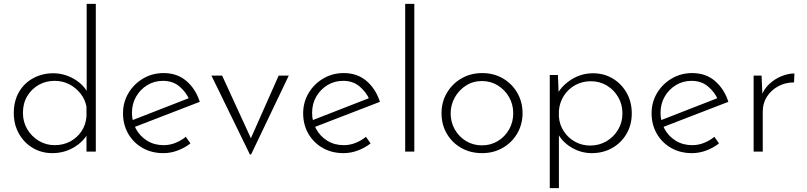

<svg xmlns="http://www.w3.org/2000/svg" viewBox="-20 -780 4151 988"><path d="M249 8Q194 8 149 -18.5Q104 -45 77.5 -92Q51 -139 51 -198Q51 -261 78 -307Q105 -353 151.5 -378Q198 -403 254 -403Q310 -403 360.5 -374Q411 -345 434 -298L426 -276V-760H473V0H425V-120L435 -98Q410 -51 360 -21.5Q310 8 249 8ZM261 -33Q306 -33 342 -52.5Q378 -72 400 -105.5Q422 -139 425 -181V-231Q418 -269 394 -299Q370 -329 336 -346.5Q302 -364 261 -364Q216 -364 179 -343Q142 -322 120 -285Q98 -248 98 -199Q98 -153 120 -115.5Q142 -78 179.5 -55.5Q217 -33 261 -33Z M821 8Q760 8 713 -19Q666 -46 639.5 -92.5Q613 -139 613 -197Q613 -254 641 -301Q669 -348 716.5 -376Q764 -404 822 -404Q892 -404 939.5 -363Q987 -322 1008 -256L666 -124L652 -158L965 -280L955 -266Q938 -306 903.5 -335Q869 -364 819 -364Q774 -364 738 -342Q702 -320 680.5 -283Q659 -246 659 -199Q659 -155 679.5 -117Q700 -79 737 -56Q774 -33 822 -33Q854 -33 883.5 -45Q913 -57 936 -76L960 -42Q932 -20 895.5 -6Q859 8 821 8Z M1266 15 1068 -391H1123L1286 -36L1257 -37L1414 -391H1466L1272 15Z M1748 8Q1687 8 1640 -19Q1593 -46 1566.5 -92.5Q1540 -139 1540 -197Q1540 -254 1568 -301Q1596 -348 1643.5 -376Q1691 -404 1749 -404Q1819 -404 1866.5 -363Q1914 -322 1935 -256L1593 -124L1579 -158L1892 -280L1882 -266Q1865 -306 1830.5 -335Q1796 -364 1746 -364Q1701 -364 1665 -342Q1629 -320 1607.5 -283Q1586 -246 1586 -199Q1586 -155 1606.5 -117Q1627 -79 1664 -56Q1701 -33 1749 -33Q1781 -33 1810.5 -45Q1840 -57 1863 -76L1887 -42Q1859 -20 1822.5 -6Q1786 8 1748 8Z M2065 -760H2112V0H2065Z M2252 -198Q2252 -255 2279.5 -302Q2307 -349 2354.5 -376.5Q2402 -404 2461 -404Q2521 -404 2568 -376.5Q2615 -349 2642 -302Q2669 -255 2669 -198Q2669 -141 2642 -94Q2615 -47 2567.5 -19.5Q2520 8 2461 8Q2401 8 2354 -18.5Q2307 -45 2279.5 -91.5Q2252 -138 2252 -198ZM2299 -197Q2299 -151 2320.5 -113.5Q2342 -76 2378.5 -54Q2415 -32 2460 -32Q2505 -32 2541.5 -54Q2578 -76 2599.5 -113.5Q2621 -151 2621 -197Q2621 -243 2599.5 -280.5Q2578 -318 2541.5 -340.5Q2505 -363 2460 -363Q2414 -363 2377.5 -339.5Q2341 -316 2320 -278Q2299 -240 2299 -197Z M3025 8Q2969 8 2920 -21.5Q2871 -51 2848 -98L2856 -115V188H2809V-394H2851L2856 -266L2847 -295Q2873 -342 2923 -372.5Q2973 -403 3032 -403Q3088 -403 3133 -376Q3178 -349 3204.5 -302.5Q3231 -256 3231 -196Q3231 -137 3203.5 -90.5Q3176 -44 3129.5 -18Q3083 8 3025 8ZM3017 -31Q3063 -31 3100.5 -53Q3138 -75 3160.5 -112.5Q3183 -150 3183 -196Q3183 -243 3161 -280.5Q3139 -318 3102.5 -340Q3066 -362 3020 -362Q2976 -362 2940 -342Q2904 -322 2882 -288Q2860 -254 2856 -211V-179Q2859 -138 2881.5 -104Q2904 -70 2939.5 -50.5Q2975 -31 3017 -31Z M3541 8Q3480 8 3433 -19Q3386 -46 3359.5 -92.5Q3333 -139 3333 -197Q3333 -254 3361 -301Q3389 -348 3436.5 -376Q3484 -404 3542 -404Q3612 -404 3659.5 -363Q3707 -322 3728 -256L3386 -124L3372 -158L3685 -280L3675 -266Q3658 -306 3623.5 -335Q3589 -364 3539 -364Q3494 -364 3458 -342Q3422 -320 3400.5 -283Q3379 -246 3379 -199Q3379 -155 3399.5 -117Q3420 -79 3457 -56Q3494 -33 3542 -33Q3574 -33 3603.5 -45Q3633 -57 3656 -76L3680 -42Q3652 -20 3615.5 -6Q3579 8 3541 8Z M3899 -391 3904 -271 3898 -286Q3911 -322 3939 -348Q3967 -374 4001.5 -388Q4036 -402 4068 -402L4066 -356Q4021 -356 3984.5 -336Q3948 -316 3926.5 -282.5Q3905 -249 3905 -207V0H3858V-391Z"/></svg>

Font: Josefin Sans Thin Light
Style: Regular
Weight: 300
Version: Version 2.000